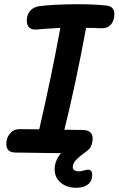

<svg xmlns="http://www.w3.org/2000/svg" viewBox="-20 -730 562 910"><path d="M522 -663Q522 -633 506 -614Q490 -595 458 -596Q428 -598 388 -598Q338 -327 285 -115L372 -114Q419 -113 419 -74Q419 -35 393 -15L389 -12Q358 10 341.5 27Q325 44 325 62Q325 82 356 82Q361 82 377 78Q391 74 397 74Q406 74 411.5 80Q417 86 417 98Q417 128 397 144Q377 160 341 160Q296 160 267.5 135.5Q239 111 239 73Q239 32 269 -4L52 -7Q10 -8 10 -48Q10 -77 27.5 -97.5Q45 -118 72 -118L166 -117Q224 -368 266 -598L188 -593Q161 -590 146 -590Q128 -590 117.5 -601Q107 -612 107 -631Q107 -661 123 -679Q139 -697 168 -701Q187 -704 238.5 -707Q290 -710 348 -710Q424 -710 482 -704Q522 -701 522 -663Z"/></svg>

Font: Mali SemiBold
Style: Italic
Weight: 600
Italic angle: -10°
Version: Version 1.000; ttfautohint (v1.6)